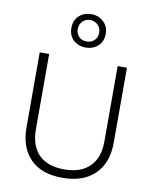

<svg xmlns="http://www.w3.org/2000/svg" viewBox="-105 -1074 932 1162"><g transform="rotate(10 361.0 -493.0)"><path d="M629 -252Q629 -130 558.5 -60Q488 10 359 10Q230 10 161.5 -60Q93 -130 93 -254V-714H151V-254Q151 -150 205 -96Q259 -42 362 -42Q463 -42 517.5 -96.5Q572 -151 572 -248V-714H629ZM361 -791Q316 -791 286 -818.5Q256 -846 256 -894Q256 -940 286 -968Q316 -996 361 -996Q405 -996 436 -967.5Q467 -939 467 -894Q467 -846 436.5 -818.5Q406 -791 361 -791ZM361 -828Q390 -828 408.5 -846.5Q427 -865 427 -894Q427 -922 407.5 -941Q388 -960 361 -960Q333 -960 314 -941Q295 -922 295 -894Q295 -865 313 -846.5Q331 -828 361 -828Z"/></g></svg>

Font: Noto Sans Cherokee Light
Style: Regular
Weight: 300
Designer: Monotype Design Team
Foundry: Monotype Imaging Inc.
Version: Version 2.001; ttfautohint (v1.8.4.7-5d5b)